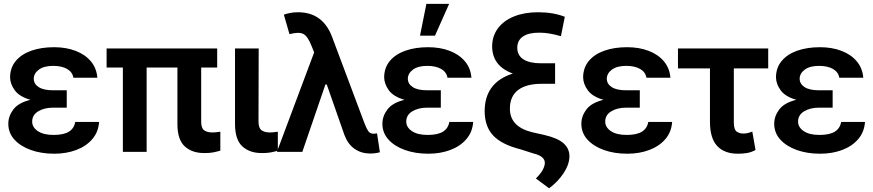

<svg xmlns="http://www.w3.org/2000/svg" viewBox="-20 -802 4610 1014"><path d="M259.8 -325.2H332.5V-233.4H259.8Q213.9 -233.4 181.9 -214.1Q149.9 -194.8 149.9 -159.7Q149.9 -129.9 179.7 -109.6Q209.5 -89.4 262.7 -89.4Q316.4 -89.4 344 -106.7Q371.6 -124 377.4 -158.2H503.4Q499.5 -104 467 -66.7Q434.6 -29.3 382.3 -9.8Q330.1 9.8 266.6 9.8Q197.8 9.8 143.1 -9.8Q88.4 -29.3 56.2 -64.7Q23.9 -100.1 23.9 -148.4Q23.9 -188.5 50.5 -223.9Q77.1 -259.3 140.6 -274.9Q82.5 -291.5 58.1 -325Q33.7 -358.4 33.2 -394Q33.7 -444.3 63.2 -480Q92.8 -515.6 145.3 -534.2Q197.8 -552.7 265.6 -552.7Q329.1 -552.7 379.4 -533.4Q429.7 -514.2 460 -478Q490.2 -441.9 494.1 -391.6H367.7Q362.3 -421.9 334 -438Q305.7 -454.1 260.7 -454.1Q211.9 -454.1 185.3 -434.3Q158.7 -414.6 158.2 -386.2Q158.7 -358.4 184.6 -341.8Q210.4 -325.2 259.8 -325.2Z M1127 -545.9V-445.3H1042.5V-158.7Q1042.5 -124.5 1058.6 -113.5Q1074.7 -102.5 1101.1 -102.5Q1113.3 -102.5 1124.5 -104Q1135.7 -105.5 1143.6 -106.4V-6.3Q1127.4 -1.5 1106.4 2.7Q1085.4 6.8 1059.6 6.3Q995.1 6.8 956.1 -28.6Q917 -64 917 -147V-445.3H754.4V0H628.9V-445.3H543V-545.9Z M1221.2 -545.9H1346.2L1345.2 -158.7Q1345.7 -124.5 1362.1 -113.5Q1378.4 -102.5 1404.3 -102.5Q1417.5 -102.5 1428.7 -104Q1439.9 -105.5 1447.3 -106.4V-6.3Q1431.2 -1 1409.9 2.9Q1388.7 6.8 1363.3 6.3Q1299.3 6.8 1260.3 -28.6Q1221.2 -64 1221.2 -147Z M1442.4 0 1639.2 -525.4 1624.5 -561.5Q1605 -610.8 1581.8 -622.8Q1558.6 -634.8 1508.8 -621.6L1479 -724.6Q1493.7 -730 1512.5 -733.6Q1531.2 -737.3 1553.7 -737.3Q1685.1 -737.3 1733.9 -606.9L1906.2 -147.5Q1916 -122.6 1925.3 -109.1Q1934.6 -95.7 1954.6 -95.7Q1964.8 -96.2 1971.2 -97.7L1986.3 2Q1962.9 8.8 1933.6 8.8Q1886.7 8.3 1851.8 -16.4Q1816.9 -41 1798.8 -89.8L1705.6 -356H1698.7L1576.7 0Z M2235.4 -325.2H2308.1V-233.4H2235.4Q2189.5 -233.4 2157.5 -214.1Q2125.5 -194.8 2125.5 -159.7Q2125.5 -129.9 2155.3 -109.6Q2185.1 -89.4 2238.3 -89.4Q2292 -89.4 2319.6 -106.7Q2347.2 -124 2353 -158.2H2479Q2475.1 -104 2442.6 -66.7Q2410.2 -29.3 2357.9 -9.8Q2305.7 9.8 2242.2 9.8Q2173.3 9.8 2118.7 -9.8Q2064 -29.3 2031.7 -64.7Q1999.5 -100.1 1999.5 -148.4Q1999.5 -188.5 2026.1 -223.9Q2052.7 -259.3 2116.2 -274.9Q2058.1 -291.5 2033.7 -325Q2009.3 -358.4 2008.8 -394Q2009.3 -444.3 2038.8 -480Q2068.4 -515.6 2120.8 -534.2Q2173.3 -552.7 2241.2 -552.7Q2304.7 -552.7 2355 -533.4Q2405.3 -514.2 2435.5 -478Q2465.8 -441.9 2469.7 -391.6H2343.3Q2337.9 -421.9 2309.6 -438Q2281.2 -454.1 2236.3 -454.1Q2187.5 -454.1 2160.9 -434.3Q2134.3 -414.6 2133.8 -386.2Q2134.3 -358.4 2160.2 -341.8Q2186 -325.2 2235.4 -325.2ZM2198.2 -613.8 2231.9 -781.7H2352.1L2277.3 -613.8Z M2962.9 -713.4 2942.4 -610.8Q2877.4 -629.9 2828.6 -629.4Q2772.5 -629.9 2742.2 -609.4Q2711.9 -588.9 2711.9 -550.3Q2711.9 -509.3 2744.4 -488.5Q2776.9 -467.8 2837.4 -467.8H2911.6V-359.4H2840.3Q2758.8 -359.4 2715.8 -326.2Q2672.9 -293 2672.9 -228.5Q2672.4 -130.9 2795.4 -102.5L2852.5 -89.8Q2924.8 -73.2 2956.3 -45.2Q2987.8 -17.1 2987.3 23.9Q2986.8 66.4 2956.8 112.1Q2926.8 157.7 2879.9 192.4L2810.1 140.6Q2837.4 113.3 2847.4 93Q2857.4 72.8 2857.4 58.6Q2857.9 22.9 2796.9 8.3L2728 -13.7Q2629.4 -38.6 2584.7 -86.2Q2540 -133.8 2539.6 -214.8Q2540 -366.7 2688.5 -413.6Q2579.6 -453.1 2579.1 -557.1Q2579.6 -611.8 2609.6 -652.3Q2639.6 -692.9 2694.3 -715.1Q2749 -737.3 2822.3 -737.3Q2901.4 -737.3 2962.9 -713.4Z M3286.1 -325.2H3358.9V-233.4H3286.1Q3240.2 -233.4 3208.3 -214.1Q3176.3 -194.8 3176.3 -159.7Q3176.3 -129.9 3206.1 -109.6Q3235.8 -89.4 3289.1 -89.4Q3342.8 -89.4 3370.4 -106.7Q3397.9 -124 3403.8 -158.2H3529.8Q3525.9 -104 3493.4 -66.7Q3460.9 -29.3 3408.7 -9.8Q3356.4 9.8 3293 9.8Q3224.1 9.8 3169.4 -9.8Q3114.7 -29.3 3082.5 -64.7Q3050.3 -100.1 3050.3 -148.4Q3050.3 -188.5 3076.9 -223.9Q3103.5 -259.3 3167 -274.9Q3108.9 -291.5 3084.5 -325Q3060.1 -358.4 3059.6 -394Q3060.1 -444.3 3089.6 -480Q3119.1 -515.6 3171.6 -534.2Q3224.1 -552.7 3292 -552.7Q3355.5 -552.7 3405.8 -533.4Q3456.1 -514.2 3486.3 -478Q3516.6 -441.9 3520.5 -391.6H3394Q3388.7 -421.9 3360.4 -438Q3332 -454.1 3287.1 -454.1Q3238.3 -454.1 3211.7 -434.3Q3185.1 -414.6 3184.6 -386.2Q3185.1 -358.4 3210.9 -341.8Q3236.8 -325.2 3286.1 -325.2Z M4037.1 -545.9V-440.9H3855.5V-154.3Q3856 -117.2 3870.6 -106.9Q3885.3 -96.7 3905.3 -96.7Q3920.4 -96.7 3931.4 -99.9Q3942.4 -103 3953.1 -106.9L3970.2 -9.8Q3947.3 2.4 3925.3 6.1Q3903.3 9.8 3876.5 9.8Q3806.2 9.8 3768.1 -30.5Q3730 -70.8 3729.5 -156.7V-440.9H3560.5V-545.9Z M4304.7 -325.2H4377.4V-233.4H4304.7Q4258.8 -233.4 4226.8 -214.1Q4194.8 -194.8 4194.8 -159.7Q4194.8 -129.9 4224.6 -109.6Q4254.4 -89.4 4307.6 -89.4Q4361.3 -89.4 4388.9 -106.7Q4416.5 -124 4422.4 -158.2H4548.3Q4544.4 -104 4512 -66.7Q4479.5 -29.3 4427.2 -9.8Q4375 9.8 4311.5 9.8Q4242.7 9.8 4188 -9.8Q4133.3 -29.3 4101.1 -64.7Q4068.8 -100.1 4068.8 -148.4Q4068.8 -188.5 4095.5 -223.9Q4122.1 -259.3 4185.5 -274.9Q4127.4 -291.5 4103 -325Q4078.6 -358.4 4078.1 -394Q4078.6 -444.3 4108.2 -480Q4137.7 -515.6 4190.2 -534.2Q4242.7 -552.7 4310.5 -552.7Q4374 -552.7 4424.3 -533.4Q4474.6 -514.2 4504.9 -478Q4535.2 -441.9 4539.1 -391.6H4412.6Q4407.2 -421.9 4378.9 -438Q4350.6 -454.1 4305.7 -454.1Q4256.8 -454.1 4230.2 -434.3Q4203.6 -414.6 4203.1 -386.2Q4203.6 -358.4 4229.5 -341.8Q4255.4 -325.2 4304.7 -325.2Z"/></svg>

Font: Inter Tight SemiBold
Style: Regular
Weight: 600
Designer: Rasmus Andersson
Foundry: rsms
Version: Version 3.004; ttfautohint (v1.8.4.7-5d5b)